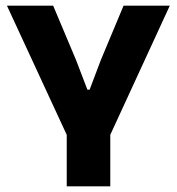

<svg xmlns="http://www.w3.org/2000/svg" viewBox="-20 -659 626 679"><path d="M223 -167 4.5 -639H168L249 -446.5L289 -342H297L336.5 -446.5L417 -639H580.5L363 -167ZM216 0V-307.5H370V0Z"/></svg>

Font: Anek Odia Medium
Style: Bold
Weight: 700
Version: Version 1.003